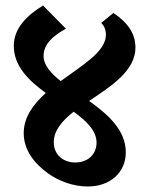

<svg xmlns="http://www.w3.org/2000/svg" viewBox="-20 -668 541 696"><path d="M298 8C380 8 436 -43 436 -116C436 -196 372 -253 303 -302C383 -356 471 -411 471 -496C471 -554 433 -593 391 -621L347 -585C357 -575 364 -561 364 -542C364 -481 279 -432 200 -374C164 -403 138 -432 138 -465C138 -507 170 -537 219 -564L136 -648C77 -612 30 -565 30 -502C30 -428 84 -376 146 -331C101 -290 66 -244 66 -185C66 -128 100 -79 152 -41C193 -11 246 8 298 8ZM175 -152C175 -195 205 -230 247 -263C294 -229 330 -194 330 -151C330 -108 298 -79 253 -79C209 -79 175 -107 175 -152Z"/></svg>

Font: Noto Serif Devanagari Condensed ExtraBold
Style: Regular
Weight: 800
Width: 3
Designer: Universal Thirst, Indian Type Foundry and the Monotype Design Team
Foundry: Monotype Imaging Inc.
Version: Version 2.004